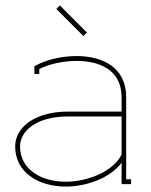

<svg xmlns="http://www.w3.org/2000/svg" viewBox="-20 -680 557 709"><path d="M429 -109C398 -46 302 -9 223 -9C127 -9 54 -58 54 -139C54 -197 115 -250 232 -250H429ZM107 -430V-407H125V-425C160 -443 211 -455 263 -455C338 -455 429 -428 429 -321V-268H232C110 -268 36 -211 36 -139C36 -45 120 9 223 9C294 9 384 -19 429 -79V0H464V-18H446V-321C446 -434 355 -473 263 -473C206 -473 150 -459 112 -438L107 -436ZM288 -547 301 -560 201 -660 188 -647Z"/></svg>

Font: Rawengulk
Style: Light
Weight: 300
Version: Version 0.9